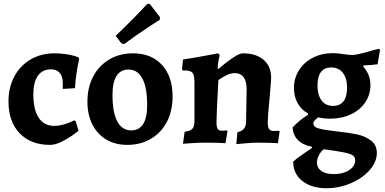

<svg xmlns="http://www.w3.org/2000/svg" viewBox="-20 -757 2044 1019"><path d="M246 12Q143 12 84 -50Q25 -112 25 -219Q25 -293 56 -351Q87 -409 142.5 -441.5Q198 -474 269 -474Q302 -474 330.5 -469.5Q359 -465 375.5 -460Q392 -455 396 -453L400 -444Q399 -438 394.5 -416.5Q390 -395 385 -360.5Q380 -326 378 -289L313 -285V-318Q313 -352 296.5 -370.5Q280 -389 251 -389Q205 -389 181 -355Q157 -321 157 -257Q157 -175 185.5 -132Q214 -89 267 -89Q291 -89 315 -95.5Q339 -102 354 -109Q369 -116 373 -118L381 -115L397 -63Q390 -57 365 -39Q340 -21 306.5 -4.5Q273 12 246 12Z M444 -217Q444 -293 474.5 -351Q505 -409 560 -441.5Q615 -474 686 -474Q783 -474 839.5 -412.5Q896 -351 896 -245Q896 -169 866 -111Q836 -53 781 -20.5Q726 12 655 12Q592 12 544 -16.5Q496 -45 470 -97Q444 -149 444 -217ZM761 -199Q761 -293 735.5 -340.5Q710 -388 662 -388Q620 -388 598.5 -354Q577 -320 577 -254Q577 -160 602.5 -112.5Q628 -65 676 -65Q761 -65 761 -199ZM639 -523 624 -527 594 -567Q646 -616 697 -668.5Q748 -721 762 -737L775 -736L829 -666L828 -652Q811 -642 754 -604Q697 -566 639 -523Z M1286 -111 1289 -282Q1289 -369 1225 -369Q1191 -369 1139 -332Q1129 -150 1129 -108Q1129 -82 1135.5 -72.5Q1142 -63 1159 -63Q1166 -63 1174 -64Q1182 -65 1185 -65L1187 -60L1177 3Q1166 2 1135 1Q1104 0 1071 0Q1039 0 1000.5 2.5Q962 5 951 6L960 -58Q989 -61 1000.5 -73Q1012 -85 1012 -113V-323Q1012 -358 1001.5 -370.5Q991 -383 963 -383H950L946 -388L951 -441Q1009 -450 1065.5 -460.5Q1122 -471 1138 -474L1146 -464Q1144 -458 1140 -437Q1136 -416 1135 -395L1139 -391Q1172 -420 1211 -447Q1250 -474 1268 -474Q1339 -474 1379 -439.5Q1419 -405 1419 -344Q1419 -328 1411 -238Q1401 -138 1401 -109Q1401 -83 1408 -72.5Q1415 -62 1432 -62L1462 -63L1464 -59L1455 3Q1443 2 1411 1Q1379 0 1346 0Q1322 0 1284 3.5Q1246 7 1234 8L1240 -55Q1264 -61 1274.5 -73.5Q1285 -86 1286 -111Z M1669 -134Q1643 -116 1643 -102Q1643 -83 1672 -75Q1701 -67 1764 -60Q1831 -53 1874 -44Q1917 -35 1948.5 -11.5Q1980 12 1980 55Q1980 102 1942 145.5Q1904 189 1842 215.5Q1780 242 1713 242Q1633 242 1584.5 203.5Q1536 165 1536 101Q1550 87 1579.5 67Q1609 47 1614 43L1636 28V22Q1588 13 1561.5 -13.5Q1535 -40 1533 -81Q1570 -120 1615 -148V-155Q1579 -174 1559.5 -209.5Q1540 -245 1540 -290Q1540 -342 1567 -384.5Q1594 -427 1641 -451Q1688 -475 1747 -475Q1772 -475 1808 -469Q1838 -465 1851 -465Q1882 -467 1959 -490L1991 -498L1997 -493L1984 -416Q1960 -412 1911 -410L1907 -404Q1946 -362 1946 -305Q1946 -255 1918.5 -214Q1891 -173 1842 -150Q1793 -127 1731 -127Q1700 -127 1669 -134ZM1822 -291Q1822 -341 1800 -370Q1778 -399 1738 -399Q1665 -399 1665 -302Q1665 -253 1686.5 -224Q1708 -195 1748 -195Q1784 -195 1803 -219.5Q1822 -244 1822 -291ZM1865 93Q1865 77 1852.5 68Q1840 59 1806 52Q1772 45 1699 35Q1685 44 1673.5 65Q1662 86 1662 105Q1662 134 1685.5 150.5Q1709 167 1752 167Q1801 167 1833 146Q1865 125 1865 93Z"/></svg>

Font: Sahitya
Style: Bold
Weight: 700
Designer: Juan Pablo del Peral
Foundry: Juan Pablo del Peral (http://www.huertatipografica.com)
Version: Version 1.001;PS 001.000;hotconv 1.0.70;makeotf.lib2.5.58329